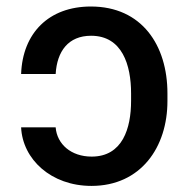

<svg xmlns="http://www.w3.org/2000/svg" viewBox="-20 -573 591 602"><path d="M154.5 -173.7H46.2C50.8 -73.5 140.3 9.9 266.7 9.9C421.5 9.9 505.3 -111.5 505 -256.7V-280.2C505 -431.1 424.7 -552.6 264.9 -552.6C133.2 -552.6 50.8 -469.5 46.2 -340.9H154.5C158.7 -412.3 194.2 -460.9 265.6 -460.9C363.3 -460.9 391 -369 391 -280.2V-256.7C391 -170.8 364.3 -82 267.4 -82C202.8 -82 158.7 -121.1 154.5 -173.7Z"/></svg>

Font: Margiela Sans Medium
Style: Regular
Weight: 500
Designer: Stefan Endress, Andreas Faust
Version: Version 1.100;FEAKit 1.0